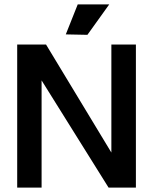

<svg xmlns="http://www.w3.org/2000/svg" viewBox="-20 -852 695 872"><path d="M58.1 0V-649.9H189L485.8 -159.2V-649.9H597.2V0H473.1L168.9 -486.8V0ZM278.8 -695.8 333 -832H476.1L377 -693.8Z"/></svg>

Font: Apfel Grotezk Mittel
Style: Regular
Weight: 500
Designer: Luigi Gorlero
Foundry: © 2023, Luigi Gorlero & Collletttivo
Version: Version 2.000;Glyphs 3.2 (3217)